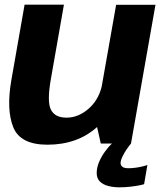

<svg xmlns="http://www.w3.org/2000/svg" viewBox="-20 -613 694 820"><path d="M410.5 0H539.5L644 -592.5H476L388.5 -97ZM253 -593H85L28.5 -271Q6.5 -145 36.5 -70Q66.5 5 182.5 5Q311.5 5 395.8 -71.5Q480 -148 494 -226L418 -261Q406.5 -192.5 361.5 -151.5Q316.5 -110.5 264 -110.5Q214 -110.5 197 -145.5Q180 -180.5 198 -279.5ZM489.5 187Q513.5 187 535.5 184.5Q557.5 182 574 178.8Q590.5 175.5 595.5 173.5L609.5 91.5Q603.5 94 589.8 97.5Q576 101 559.8 103.2Q543.5 105.5 528.5 105.5Q511 105.5 503 99.5Q495 93.5 495 83.5Q495 72.5 502.8 56.2Q510.5 40 521.2 24.2Q532 8.5 539.5 0H458Q443.5 13.5 428.2 34.5Q413 55.5 403 79.2Q393 103 393 125.5Q393 149 406.5 162.2Q420 175.5 442.2 181.2Q464.5 187 489.5 187Z"/></svg>

Font: Anybody Thin
Style: Bold Italic
Weight: 700
Italic angle: -10°
Version: Version 1.113;gftools[0.9.25]